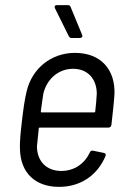

<svg xmlns="http://www.w3.org/2000/svg" viewBox="-20 -720 486 748"><path d="M300 -584 255 -693C254 -698 249 -700 244 -700H201C194 -700 191 -695 194 -688L248 -579C250 -575 254 -572 258 -572H291C299 -572 303 -577 300 -584ZM219 -54C160 -54 124 -93 124 -150C126 -169 128 -193 131 -219C131 -222 133 -223 135 -223H403C409 -223 413 -227 414 -233C419 -278 424 -321 426 -354C429 -448 374 -514 272 -514C179 -514 105 -453 84 -365C76 -333 71 -295 66 -253C61 -209 56 -170 58 -135C61 -49 115 8 210 8C295 8 360 -38 391 -112C394 -118 391 -123 386 -124L342 -133C337 -134 332 -132 330 -126C310 -83 270 -54 219 -54ZM265 -452C322 -452 357 -412 357 -355C356 -335 354 -311 351 -286C351 -283 349 -282 347 -282H142C140 -282 139 -283 139 -286C142 -311 146 -335 149 -356C163 -412 207 -452 265 -452Z"/></svg>

Font: Barlow Semi Condensed
Style: Italic
Weight: 400
Width: 4
Italic angle: -7°
Designer: Jeremy Tribby
Foundry: Tribby Type
Version: Version 1.422;hotconv 1.0.109;makeotfexe 2.5.65596